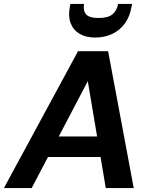

<svg xmlns="http://www.w3.org/2000/svg" viewBox="-42 -962 772 982"><path d="M-22 0 357 -700H511L642 0H499L407 -547L120 0ZM114 -159 168 -264H532L549 -159ZM445 -770Q397 -770 365 -789Q333 -808 319.5 -843Q306 -878 315 -925L318 -942H388Q382 -908 398 -889Q414 -870 463 -870Q511 -870 533.5 -889Q556 -908 562 -942H634L630 -925Q622 -877 596.5 -842Q571 -807 532 -788.5Q493 -770 445 -770Z"/></svg>

Font: DM Sans 12pt
Style: Bold Italic
Weight: 700
Italic angle: -10°
Version: Version 4.004;gftools[0.9.30]